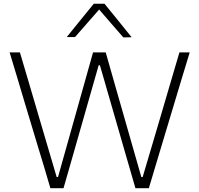

<svg xmlns="http://www.w3.org/2000/svg" viewBox="-20 -988 1046 1008"><path d="M244.5 0Q229 -53 211 -113.5Q192.5 -173.5 177 -225.5L110 -448Q92.5 -507.5 71 -579Q49.5 -650.5 30.5 -713H84.5Q109 -630 136 -539Q162.5 -448 187 -365.5L277.5 -58.5H284.5L372 -369.5Q394.5 -449 420.2 -540.8Q446 -632.5 468.5 -713H535Q558.5 -630 584 -540.8Q609.5 -451.5 633.5 -368L722 -58.5H729L821 -369.5Q844.5 -450.5 871.5 -541.5Q898.5 -632.5 922 -713H976Q956.5 -649.5 935.5 -579.8Q914.5 -510 896.5 -450L829 -225.5Q813 -172 795 -112Q777 -51.5 761.5 0H691Q667.5 -80.5 641.5 -171Q615.5 -261 593 -339L504.5 -645.5H498L410.5 -339Q388 -260 362.2 -169.8Q336.5 -79.5 313.5 0ZM627.5 -791.5Q595.5 -828.5 564 -864.5Q532.5 -900.5 500.5 -938Q468 -901 437 -865.5Q406 -830 374 -793.5H330.5Q365.5 -837 401 -880.8Q436.5 -924.5 472.5 -968.5H528.5Q564 -924.5 600 -880.5Q635.5 -836.5 671 -792.5Z"/></svg>

Font: Heraclito ExtraLight
Style: Regular
Weight: 200
Designer: Kostas Bartsokas (font) & Cristiano Sobral (main changes)
Foundry: Kostas Bartsokas (font) & Cristiano Sobral (main changes)
Version: Version 1.00;July 8, 2020;FontCreator 13.0.0.2655 64-bit